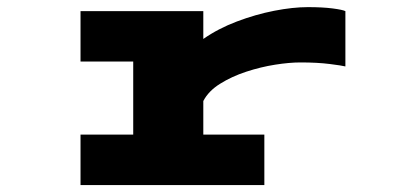

<svg xmlns="http://www.w3.org/2000/svg" viewBox="-20 -532 1140 552"><path d="M211.5 0V-145H363V-355H211.5V-500H564.5V-420Q607.5 -450 661 -470.2Q714.5 -490.5 768.2 -501Q822 -511.5 865 -511.5Q907 -511.5 936 -507.8Q965 -504 973 -500V-341Q963.5 -343.5 928 -348Q892.5 -352.5 843.5 -352.5Q812 -352.5 770.8 -346Q729.5 -339.5 687.8 -325.8Q646 -312 612.8 -291.2Q579.5 -270.5 564.5 -241.5V-145H740V0Z"/></svg>

Font: Trispace Expanded ExtraBold
Style: Regular
Weight: 800
Width: 7
Designer: Tyler Finck
Foundry: Etcetera Type Company
Version: Version 1.210; ttfautohint (v1.8.3)